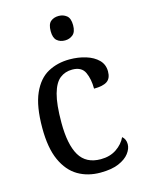

<svg xmlns="http://www.w3.org/2000/svg" viewBox="-116 -829 689 909"><g transform="rotate(-15 228.5 -374.0)"><path d="M262 10Q200 10 152.5 -18Q105 -46 77.5 -106.5Q50 -167 50 -265Q50 -372 77.5 -433.5Q105 -495 152 -520.5Q199 -546 258 -546Q301 -546 338 -534.5Q375 -523 397.5 -500.5Q420 -478 420 -444Q420 -410 399.5 -396Q379 -382 335 -382Q335 -429 319.5 -462.5Q304 -496 258 -496Q223 -496 197.5 -476Q172 -456 158 -406Q144 -356 144 -266Q144 -159 176 -105Q208 -51 280 -51Q325 -51 357 -72.5Q389 -94 404 -126Q421 -112 421 -87Q421 -65 404 -42.5Q387 -20 352 -5Q317 10 262 10ZM262 -638Q238 -638 222.5 -651.5Q207 -665 207 -698Q207 -732 222.5 -745Q238 -758 262 -758Q284 -758 300.5 -745Q317 -732 317 -698Q317 -665 300.5 -651.5Q284 -638 262 -638Z"/></g></svg>

Font: Noto Serif Hebrew SemiCondensed
Style: Regular
Weight: 400
Width: 4
Designer: Monotype Design Team
Foundry: Monotype Imaging Inc.
Version: Version 2.004; ttfautohint (v1.8.4.7-5d5b)